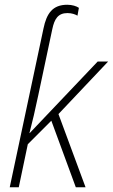

<svg xmlns="http://www.w3.org/2000/svg" viewBox="-20 -788 475 808"><path d="M163 -668 21 0H59L97 -181L196 -280L299 0H340L226 -308L435 -529H391L105 -228H104C117 -278 128 -325 141 -387L200 -665C209 -708 224 -733 264 -733C283 -733 298 -727 306 -722L312 -755C302 -762 284 -768 263 -768C201 -768 176 -731 163 -668Z"/></svg>

Font: Noto Sans SemiCondensed ExtraLight
Style: Italic
Weight: 200
Width: 4
Italic angle: -12°
Designer: Monotype Design Team
Foundry: Monotype Imaging Inc.
Version: Version 2.013